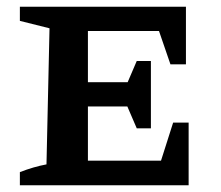

<svg xmlns="http://www.w3.org/2000/svg" viewBox="-20 -550 656 570"><path d="M494 -186H540V0H39V-39Q80 -55 118 -62L127 -466L39 -488V-530H532V-359H486L452 -458H241V-306H359L386 -369H428V-169H386L358 -234H241V-73H458Z"/></svg>

Font: Piazzolla SC SemiBold
Style: Regular
Weight: 600
Designer: Juan Pablo del Peral
Foundry: Huerta Tipografica
Version: Version 1.330